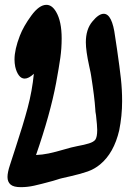

<svg xmlns="http://www.w3.org/2000/svg" viewBox="-20 -814 545 794"><path d="M118 -143 115 -136ZM464 -610Q475 -534 480 -488.5Q485 -443 485 -396Q485 -335 473 -275Q451 -181 394 -134Q371 -115 343 -105Q315 -95 271 -85Q252 -81 240 -78Q227 -75 217 -71.5Q207 -68 199 -66Q148 -52 120.5 -46Q93 -40 66 -40Q36 -40 23.5 -51Q11 -62 11 -82Q11 -101 21 -131Q26 -147 44 -202Q76 -299 94.5 -368.5Q113 -438 120 -509Q99 -489 82 -489Q68 -489 58 -502.5Q48 -516 43 -538Q40 -553 40 -568Q40 -609 62 -666Q77 -705 109.5 -749.5Q142 -794 172 -794Q195 -794 212 -765Q235 -726 235 -655Q235 -614 229.5 -575Q224 -536 212 -471Q188 -343 129 -173Q155 -174 181.5 -179.5Q208 -185 249 -197L274 -204Q281 -206 301 -210Q329 -215 348 -221Q367 -227 374 -236Q382 -247 382 -277Q382 -293 377 -338Q374 -353 374 -363Q371 -411 357 -500Q356 -509 349 -540Q335 -604 335 -639Q335 -693 362 -725Q388 -757 409 -757Q444 -757 456 -663Q458 -646 464 -610Z"/></svg>

Font: Sedgwick Ave Display
Style: Regular
Weight: 400
Designer: Kevin Burke, Pedro Vergani
Foundry: Google, Inc.
Version: Version 1.000